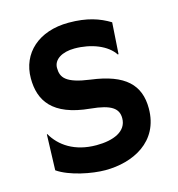

<svg xmlns="http://www.w3.org/2000/svg" viewBox="-102 -750 787 851"><g transform="rotate(-15 291.5 -325.0)"><path d="M62.5 -44.9C116.7 -7.3 216.8 12.2 278.3 12.2C403.3 12.2 534.2 -48.8 534.2 -203.1C534.2 -310.1 473.1 -372.6 317.9 -392.6C206.5 -407.7 187.5 -437 187.5 -481.4C187.5 -519.5 227.1 -544.4 284.2 -544.4C361.3 -544.4 432.6 -516.1 463.4 -468.8L466.8 -469.7L476.1 -613.3C428.7 -642.1 374 -661.6 288.6 -661.6C150.9 -661.6 63.5 -581.1 63.5 -466.3C63.5 -364.7 112.3 -284.7 284.2 -268.6C378.4 -259.8 409.2 -235.8 409.2 -191.4C409.2 -130.4 346.2 -105 268.6 -105C168.5 -105 103.5 -150.4 69.8 -209.5L67.9 -208Z"/></g></svg>

Font: HammersmithOne
Style: Regular
Weight: 400
Designer: Nicole Fally
Foundry: Nicole Fally
Version: Version 1.003